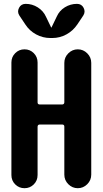

<svg xmlns="http://www.w3.org/2000/svg" viewBox="-20 -990 540 1010"><path d="M460 -659.2V-71.3Q460 -42 439 -21Q418 0 389.2 0Q360.4 0 339.4 -21Q318.4 -42 318.4 -71.3V-324.2Q318.4 -335 306.6 -335H189.5Q178.7 -335 177.7 -324.2V-69.3Q177.7 -40 157.7 -20Q137.7 0 108.9 0Q80.1 0 60.1 -20Q40 -40 40 -69.3V-661.1Q40 -690.4 60.1 -710.4Q80.1 -730.5 108.9 -730.5Q137.7 -730.5 157.7 -710.4Q177.7 -690.4 177.7 -661.1V-451.2Q177.7 -440.4 189.5 -440.4H306.6Q317.4 -440.4 318.4 -451.2V-659.2Q318.4 -688.5 339.4 -709.5Q360.4 -730.5 389.2 -730.5Q418 -730.5 439 -709.5Q460 -688.5 460 -659.2ZM278.3 -902.3Q292 -933.6 321.3 -951.7Q350.6 -969.7 384.8 -969.7Q409.2 -969.7 419.9 -948.7Q430.7 -927.7 418 -908.2L386.7 -861.3Q364.3 -828.1 329.6 -809.1Q294.9 -790 254.9 -790H245.1Q205.1 -790 169.9 -809.1Q134.8 -828.1 113.3 -861.3L82 -908.2Q69.3 -927.7 80.1 -948.7Q90.8 -969.7 115.2 -969.7Q149.4 -969.7 178.7 -951.2Q208 -932.6 221.7 -902.3L249 -845.7Q249 -844.7 250 -844.7Q251 -844.7 251 -845.7Z"/></svg>

Font: Rounded-X Mgen+ 1mn bold
Style: Bold
Weight: 700
Designer: [Source Han Sans]
Ryoko NISHIZUKA  (kana & ideographs); Paul D. Hunt (Latin, Greek & Cyrillic); Wenlong ZHANG  (bopomofo
Version: Version 1.059.20150602